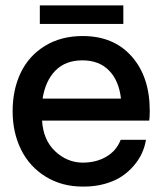

<svg xmlns="http://www.w3.org/2000/svg" viewBox="-20 -688 609 713"><path d="M438 -599.1H127.9V-668H438ZM536.1 -276.9Q536.1 -253.4 534.2 -240.2H136.2Q140.6 -168 184.6 -126.5Q228.5 -85 286.1 -84Q337.4 -84 375 -106.2Q412.6 -128.4 428.2 -168.9H522Q518.1 -144 507.6 -120.4Q497.1 -96.7 477.5 -73.5Q458 -50.3 432.1 -33Q406.2 -15.6 368.7 -5.1Q331.1 5.4 287.1 4.9Q209.5 4.9 149.7 -32Q89.8 -68.8 58.3 -132.3Q26.9 -195.8 26.9 -274.9Q26.9 -355 56.9 -417.7Q86.9 -480.5 146.5 -517.3Q206.1 -554.2 287.1 -554.2Q401.9 -554.2 469 -478.5Q536.1 -402.8 536.1 -276.9ZM286.1 -463.9Q223.1 -463.9 185.8 -425.8Q148.4 -387.7 138.2 -321.8H429.2Q421.9 -388.2 385 -426Q348.1 -463.9 286.1 -463.9Z"/></svg>

Font: Oakes Grotesk Medium
Style: Regular
Weight: 500
Designer: Samuel Oakes
Foundry: Samuel Oakes
Version: Version 1.000;PS 001.000;hotconv 1.0.88;makeotf.lib2.5.64775